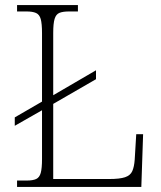

<svg xmlns="http://www.w3.org/2000/svg" viewBox="-20 -734 632 754"><path d="M47 0V-25H85Q109 -25 122 -31Q135 -37 140 -55Q145 -73 145 -109V-301L38 -240V-273L145 -335V-604Q145 -641 140 -659Q135 -677 121.5 -683Q108 -689 84 -689H47V-714H286V-689H251Q227 -689 213.5 -683.5Q200 -678 194.5 -660Q189 -642 189 -605V-360L357 -458V-423L189 -326V-31H409Q450 -31 471 -38Q492 -45 499.5 -62Q507 -79 509 -107L515 -207H542L535 0Z"/></svg>

Font: Noto Rashi Hebrew ExtraLight
Style: Regular
Weight: 250
Version: Version 1.006